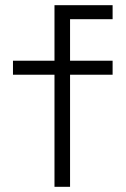

<svg xmlns="http://www.w3.org/2000/svg" viewBox="-20 -720 484 740"><path d="M190 0H250V-432H414V-486H250V-646H414V-700H190V-486H30V-432H190Z"/></svg>

Font: Meta Space Icons Icons
Style: Regular
Weight: 400
Designer: Meta Pool / Florian Karsten
Foundry: Meta Pool / Florian Karsten
Version: Version 2.000;Glyphs 3.2 (3187)